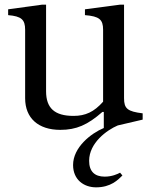

<svg xmlns="http://www.w3.org/2000/svg" viewBox="-20 -548 648 825"><path d="M239 10C308 10 356 -11 420 -67H426V2C371 25 294 85 294 161C294 224 340 257 393 257C456 257 487 225 506 206L496 194C485 200 461 211 430 211C386 211 363 188 363 143C363 66 439 11 486 -9L593 -34V-61C528 -69 513 -81 513 -126V-528H496L345 -508V-483C407 -478 423 -464 423 -420V-111C384 -67 347 -50 296 -50C215 -50 178 -83 178 -156V-528H161L15 -508V-483C72 -478 88 -464 88 -420V-126C88 -40 145 10 239 10Z"/></svg>

Font: Hedvig Letters Serif 24pt
Style: Regular
Weight: 400
Designer: Alexander Örn & Tor Weibull
Foundry: Kanon Foundry
Version: Version 1.000